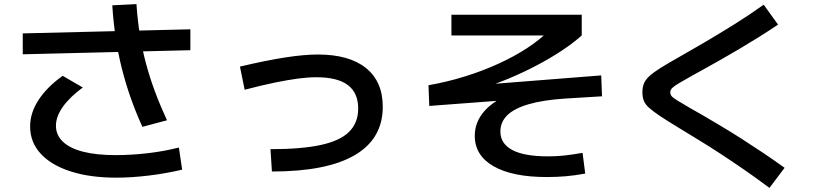

<svg xmlns="http://www.w3.org/2000/svg" viewBox="-20 -820 4040 937"><path d="M547 47Q419 47 324.5 16.5Q230 -14 178.5 -70Q127 -126 127 -203Q127 -270 169 -333.5Q211 -397 286 -450L384 -393Q320 -346 286.5 -298.5Q253 -251 253 -206Q253 -161 287 -128.5Q321 -96 386 -79.5Q451 -63 544 -63Q618 -63 698 -72Q778 -81 853 -100L869 8Q788 27 704.5 37Q621 47 547 47ZM91 -555V-657L909 -677V-575ZM675 -201Q643 -271 618 -342Q593 -413 574.5 -486.5Q556 -560 544.5 -637Q533 -714 528 -794L646 -800Q651 -723 662.5 -651Q674 -579 692.5 -510Q711 -441 736.5 -372.5Q762 -304 795 -233Z M1300 -92Q1451 -92 1545.5 -112.5Q1640 -133 1684 -177Q1728 -221 1728 -290Q1728 -367 1677.5 -405Q1627 -443 1524 -443Q1483 -443 1434 -436.5Q1385 -430 1321.5 -417Q1258 -404 1174 -382L1151 -495Q1278 -525 1371 -539.5Q1464 -554 1531 -554Q1684 -554 1766 -488Q1848 -422 1848 -299Q1848 -143 1711.5 -63Q1575 17 1307 17Z M2648 44Q2481 44 2389 -8.5Q2297 -61 2297 -157Q2297 -225 2344.5 -278.5Q2392 -332 2484 -368L2487 -334L2075 -303L2071 -404Q2162 -420 2249 -447Q2336 -474 2413.5 -509.5Q2491 -545 2553.5 -586Q2616 -627 2659 -671L2695 -647H2183V-748H2819V-647Q2779 -611 2722.5 -573.5Q2666 -536 2599.5 -501Q2533 -466 2463.5 -437Q2394 -408 2330 -389L2304 -404L2914 -452L2918 -350L2738 -339Q2631 -332 2560.5 -311.5Q2490 -291 2456 -258Q2422 -225 2422 -178Q2422 -119 2480 -88Q2538 -57 2654 -57Q2696 -57 2733.5 -61Q2771 -65 2823 -74L2836 27Q2788 36 2743 40Q2698 44 2648 44Z M3735 97Q3664 44 3605 3.5Q3546 -37 3494 -71Q3442 -105 3392 -135.5Q3342 -166 3288 -199Q3232 -233 3198.5 -255.5Q3165 -278 3146.5 -295Q3128 -312 3121.5 -329.5Q3115 -347 3115 -370Q3115 -394 3122.5 -412.5Q3130 -431 3149 -448.5Q3168 -466 3203 -488Q3238 -510 3293 -541Q3350 -573 3418 -613Q3486 -653 3560 -699Q3634 -745 3707 -797L3777 -700Q3733 -670 3684 -639.5Q3635 -609 3587 -580.5Q3539 -552 3495.5 -527.5Q3452 -503 3417 -483.5Q3382 -464 3360 -452Q3317 -428 3293.5 -414Q3270 -400 3260.5 -390.5Q3251 -381 3251 -370Q3251 -359 3257.5 -351Q3264 -343 3285 -330Q3306 -317 3349 -292Q3373 -279 3410.5 -257Q3448 -235 3496 -206.5Q3544 -178 3596.5 -144.5Q3649 -111 3703.5 -74.5Q3758 -38 3809 -1Z"/></svg>

Font: M PLUS 1 SemiBold
Style: Regular
Weight: 600
Designer: Coji Morishita
Foundry: UNDERFOREST DESIGN
Version: Version 1.001